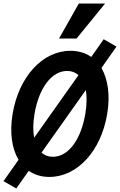

<svg xmlns="http://www.w3.org/2000/svg" viewBox="-34 -1000 685 1096"><path d="M-14 34 59 76 130 -25C163 -2 202 10 248 10C407 10 543 -138 578 -350C596 -457 582 -548 545 -612L631 -734L558 -776L487 -675C454 -698 414 -710 368 -710C209 -710 73 -562 38 -350C20 -242 34 -151 72 -88ZM163 -350C188 -498 261 -595 349 -595C375 -595 396 -587 414 -571L161 -214C154 -251 154 -297 163 -350ZM268 -105C242 -105 221 -113 203 -129L456 -486C462 -448 462 -402 453 -350C428 -202 356 -105 268 -105ZM566 -980H416L303 -780H403Z"/></svg>

Font: CommitMono
Style: Bold Italic
Weight: 700
Monospace: yes
Designer: Eigil Nikolajsen
Foundry: Eigil Nikolajsen
Version: Version 1.143